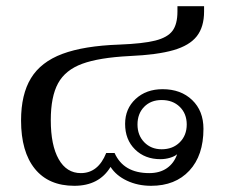

<svg xmlns="http://www.w3.org/2000/svg" viewBox="-20 -590 725 620"><path d="M48 -201Q48 -285 80 -337.5Q112 -390 181.5 -416Q251 -442 365 -446Q442 -449 481.5 -459Q521 -469 537 -490.5Q553 -512 553 -553V-570H639V-553Q639 -503 615.5 -473Q592 -443 540 -428Q488 -413 398 -409Q300 -404 245.5 -384Q191 -364 167.5 -321Q144 -278 144 -202Q144 -121 169.5 -76Q195 -31 241 -31Q297 -31 323 -96H350Q379 -31 462 -31Q496 -31 519 -47Q542 -63 552 -92Q544 -85 529 -80.5Q514 -76 498 -76Q448 -76 416 -107.5Q384 -139 384 -190Q384 -239 418 -270.5Q452 -302 505 -302Q564 -302 600.5 -267Q637 -232 637 -174Q637 -88 591.5 -39Q546 10 468 10Q425 10 390 -6.5Q355 -23 337 -51Q300 10 220 10Q137 10 92.5 -45Q48 -100 48 -201ZM583 -188Q583 -223 560.5 -245Q538 -267 502 -267Q467 -267 445.5 -245Q424 -223 424 -188Q424 -153 446 -130.5Q468 -108 502 -108Q538 -108 560.5 -130.5Q583 -153 583 -188Z"/></svg>

Font: Fahkwang
Style: Regular
Weight: 400
Version: Version 1.000; ttfautohint (v1.6)